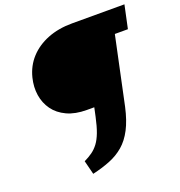

<svg xmlns="http://www.w3.org/2000/svg" viewBox="-153 -786 1060 1133"><g transform="rotate(-20 377.0 -219.5)"><path d="M239 219 217 132Q246 118 268.5 102Q291 86 309 62Q327 38 341 1Q355 -36 367 -92L379 -148H332Q260 -148 208.5 -172Q157 -196 127.5 -237Q98 -278 90 -330Q82 -382 96 -438Q113 -506 158 -555Q203 -604 271 -631Q339 -658 425 -658H754L723 -513H641L551 -89Q533 -8 505 45.5Q477 99 438.5 132Q400 165 350 185Q300 205 239 219Z"/></g></svg>

Font: Ysabeau Infant Black
Style: Italic
Weight: 900
Italic angle: -12°
Designer: Christian Thalmann (Catharsis Fonts)
Version: Version 2.001;gftools[0.9.30]; featfreeze: ss01,ss02,lnum